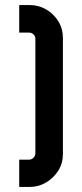

<svg xmlns="http://www.w3.org/2000/svg" viewBox="-20 -740 325 760"><path d="M56 0V-108H95Q105 -108 112.5 -115.5Q120 -123 120 -133V-587Q120 -597 112.5 -604Q105 -611 95 -611H56V-720H98Q133 -720 163 -702.5Q193 -685 211 -655.5Q229 -626 229 -590V-130Q229 -94 211 -65Q193 -36 163 -18Q133 0 98 0Z"/></svg>

Font: Orbitron Medium
Style: Regular
Weight: 500
Designer: Matt McInerney
Foundry: The League of Moveable Type
Version: Version 2.001